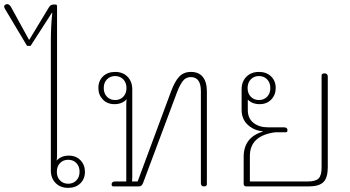

<svg xmlns="http://www.w3.org/2000/svg" viewBox="-66 -902 1692 929"><path d="M180 -77V-701Q180 -775 187 -840H185L82 -680H65L-42 -859Q-46 -866 -46 -870Q-46 -875 -41.5 -878.5Q-37 -882 -31 -882Q-20 -882 -11 -865L74 -710H76L171 -867Q179 -880 192 -880H203Q210 -880 210 -872V-152Q210 -135 208 -125Q230 -149 267 -149Q302 -149 323.5 -126.5Q345 -104 345 -71Q345 -36 322.5 -14.5Q300 7 264 7Q226 7 203 -16.5Q180 -40 180 -77ZM319 -71Q319 -97 303.5 -113Q288 -129 264 -129Q240 -129 224.5 -113Q209 -97 209 -71Q209 -45 224.5 -29Q240 -13 264 -13Q288 -13 303.5 -29Q319 -45 319 -71Z M474 -10Q474 -24 492 -24H545V-395Q545 -412 547 -422Q525 -398 488 -398Q453 -398 431.5 -420.5Q410 -443 410 -476Q410 -511 432.5 -532.5Q455 -554 491 -554Q529 -554 551.5 -530.5Q574 -507 574 -470V-44Q574 -31 573 -24H600L761 -458Q779 -507 800.5 -530.5Q822 -554 858 -554Q896 -554 915.5 -529.5Q935 -505 935 -459V-11Q935 0 921 0Q906 0 906 -16V-461Q906 -529 857 -529Q834 -529 819.5 -511Q805 -493 791 -457L626 -16Q622 -7 617.5 -3.5Q613 0 604 0H483Q474 0 474 -10ZM546 -476Q546 -502 530.5 -518Q515 -534 491 -534Q467 -534 451.5 -518Q436 -502 436 -476Q436 -450 451.5 -434Q467 -418 491 -418Q515 -418 530.5 -434Q546 -450 546 -476Z M1113 -13V-143Q1113 -237 1205 -265V-267Q1164 -270 1133.5 -297.5Q1103 -325 1103 -371V-470Q1103 -507 1126 -530.5Q1149 -554 1187 -554Q1223 -554 1245.5 -532.5Q1268 -511 1268 -476Q1268 -443 1246.5 -420.5Q1225 -398 1190 -398Q1155 -398 1133 -420V-370Q1133 -329 1160.5 -307.5Q1188 -286 1230 -286H1307Q1325 -286 1325 -272Q1325 -262 1316 -262H1266Q1143 -246 1143 -147V-24H1423Q1461 -24 1475.5 -38.5Q1490 -53 1490 -91V-536Q1490 -547 1504 -547Q1520 -547 1520 -531V-93Q1520 -42 1499 -21Q1478 0 1427 0H1126Q1113 0 1113 -13ZM1242 -476Q1242 -502 1226.5 -518Q1211 -534 1187 -534Q1163 -534 1147.5 -518Q1132 -502 1132 -476Q1132 -450 1147.5 -434Q1163 -418 1187 -418Q1211 -418 1226.5 -434Q1242 -450 1242 -476Z"/></svg>

Font: Maitree ExtraLight
Style: Regular
Weight: 250
Designer: CadsonDemak Team
Foundry: CadsonDemak
Version: Version 1.002